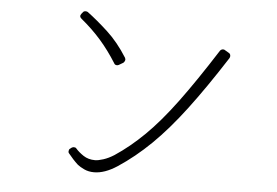

<svg xmlns="http://www.w3.org/2000/svg" viewBox="-47 -764 1095 760"><g transform="rotate(5 500.0 -384.0)"><path d="M352 -68Q394 -68 443 -100Q510 -144 572.5 -205Q635 -266 701.5 -354Q768 -442 847 -565Q850 -570 849 -576Q848 -582 843 -585L826 -595Q824 -597 819 -597Q812 -597 807 -591Q726 -464 663 -379Q600 -294 543 -238Q486 -182 427 -143Q405 -129 384.5 -122.5Q364 -116 352 -116Q325 -116 305.5 -129Q286 -142 274 -156Q271 -160 264 -160Q260 -160 255 -157L250 -153Q245 -150 245 -144Q243 -138 248 -133Q256 -123 265.5 -112.5Q275 -102 286 -92Q296 -84 313 -76Q330 -68 352 -68ZM406 -498Q409 -498 413 -500L430 -510Q434 -513 436 -519Q438 -524 435 -530Q398 -589 354.5 -629Q311 -669 272 -698Q270 -699 268 -699.5Q266 -700 264 -700Q256 -700 253 -695L248 -689Q239 -678 250 -669Q295 -632 329.5 -592.5Q364 -553 394 -505Q397 -498 406 -498Z"/></g></svg>

Font: Kokoro
Style: Regular
Weight: 400
Version: Version 1.00